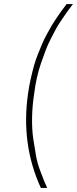

<svg xmlns="http://www.w3.org/2000/svg" viewBox="-20 -720 377 940"><path d="M180 200Q82 -13 117 -260Q122 -296 130 -332Q138 -368 146 -397Q154 -426 166 -456Q178 -486 187.5 -508Q197 -530 211 -555.5Q225 -581 233.5 -595.5Q242 -610 256 -630.5Q270 -651 275.5 -659Q281 -667 293 -682.5Q305 -698 306 -700H337Q337 -699 322.5 -680.5Q308 -662 302 -652.5Q296 -643 279.5 -619.5Q263 -596 253.5 -577.5Q244 -559 229 -530.5Q214 -502 203.5 -473.5Q193 -445 181 -411Q169 -377 160.5 -338.5Q152 -300 147 -260Q138 -200 137 -143.5Q136 -87 143 -39.5Q150 8 156.5 43.5Q163 79 176.5 115Q190 151 195.5 164.5Q201 178 211 200Z"/></svg>

Font: Fivo Sans Thin
Style: Regular
Weight: 250
Foundry: Alexander Slobzheninov
Version: 1.0